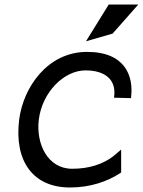

<svg xmlns="http://www.w3.org/2000/svg" viewBox="-20 -820 633 851"><path d="M479 -671 593 -800H462L361 -637ZM300 -72C190 -72 139 -184 152 -290C167 -411 263 -508 359 -508C443 -508 496 -469 486 -392L485 -387L561 -385V-390C572 -479 538 -590 366 -590C190 -590 83 -432 65 -290C42 -105 127 11 290 11C380 11 455 -15 515 -54L517 -56V-157L480 -126C435 -92 374 -72 300 -72Z"/></svg>

Font: Charger
Style: BdIt
Weight: 400
Designer: Jasper
Foundry: Cannot Into Space Fonts
Version: Version 0.98